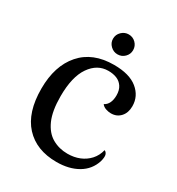

<svg xmlns="http://www.w3.org/2000/svg" viewBox="-167 -790 842 911"><g transform="rotate(30 253.5 -335.0)"><path d="M278 13Q167 13 104.5 -55Q42 -123 42 -253Q42 -378 105.5 -450.5Q169 -523 285 -523Q370 -523 414 -487Q458 -451 458 -396Q458 -360 438 -338Q418 -316 386 -316Q372 -316 357.5 -321Q343 -326 335 -337Q351 -345 359 -362Q367 -379 367 -403Q367 -432 354.5 -450.5Q342 -469 322 -477Q302 -485 276 -485Q216 -485 177.5 -429.5Q139 -374 139 -267Q139 -187 160.5 -138.5Q182 -90 219.5 -68.5Q257 -47 303 -47Q339 -47 368.5 -59Q398 -71 419 -94Q440 -117 448 -150Q458 -146 462 -134Q466 -122 459 -96Q442 -43 394 -15Q346 13 278 13ZM273 -574Q251 -574 234.5 -590Q218 -606 218 -628Q218 -651 234.5 -667Q251 -683 273 -683Q296 -683 312 -667Q328 -651 328 -628Q328 -606 312 -590Q296 -574 273 -574Z"/></g></svg>

Font: Arima Medium
Style: Regular
Weight: 500
Designer: Joana Correia and Natanael Gama
Foundry: NDISCOVER
Version: Version 1.101;gftools[0.9.23]